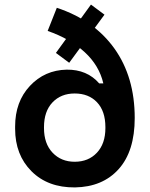

<svg xmlns="http://www.w3.org/2000/svg" viewBox="-20 -804 656 838"><path d="M307 14Q189 15 117.5 -56.5Q46 -128 46 -242V-252Q46 -360 110.5 -429Q175 -498 271 -500Q360 -501 413 -440H431Q413 -518 349.5 -576.5Q286 -635 188 -669L228 -770Q391 -716 479.5 -592Q568 -468 568 -289Q568 -144 498 -66Q428 12 307 14ZM306 -98Q366 -98 403 -137.5Q440 -177 440 -245V-249Q440 -319 403.5 -357.5Q367 -396 306 -396Q246 -396 209 -357Q172 -318 172 -249V-245Q172 -177 209.5 -137.5Q247 -98 306 -98ZM436 -740 282 -530 224 -573 377 -784Z"/></svg>

Font: Rootstock Sans Headline
Style: Bold
Weight: 700
Designer: Florian Karsten
Foundry: Florian Karsten
Version: Version 2.000;FEAKit 1.0